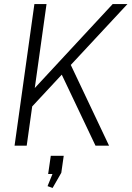

<svg xmlns="http://www.w3.org/2000/svg" viewBox="-20 -720 650 949"><path d="M101 -230 537 -700H610L88 -139ZM150 -700H210L112 0H52ZM271 -381 319 -422 519 0H452ZM295 50 283 134 240 209 215 200 258 94 278 140H218L231 50Z"/></svg>

Font: Pathway Extreme 8pt Thin
Style: Italic
Weight: 100
Italic angle: -8°
Designer: Eduardo Rodriguez Tunni
Foundry: Eduardo Rodriguez Tunni
Version: Version 1.000